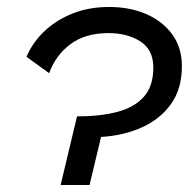

<svg xmlns="http://www.w3.org/2000/svg" viewBox="-20 -531 555 551"><path d="M154 0 201 -197Q268 -197 317 -210Q366 -223 393 -253.5Q420 -284 420 -337Q420 -388 383 -412Q346 -436 291 -436Q225 -436 182.5 -404.5Q140 -373 121 -321L56 -368Q74 -410 108 -442Q142 -474 189 -492.5Q236 -511 293 -511Q353 -511 400 -490.5Q447 -470 474.5 -432Q502 -394 502 -341Q502 -277 471.5 -233.5Q441 -190 388.5 -166Q336 -142 270 -138L237 0Z"/></svg>

Font: Work Sans
Style: Italic
Weight: 400
Italic angle: -13°
Designer: Wei Huang
Foundry: Wei Huang
Version: Version 2.012